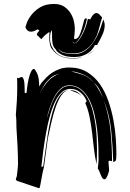

<svg xmlns="http://www.w3.org/2000/svg" viewBox="-20 -933 658 970"><path d="M60 -25Q60 -30 63 -37Q66 -44 66 -52Q69 -76 70 -86.5Q71 -97 71 -105Q71 -147 68.5 -195.5Q66 -244 63 -289Q63 -303 62.5 -322Q62 -341 60 -352Q63 -387 65 -421Q67 -455 67 -490V-515Q67 -528 66 -541Q69 -538 72 -538Q76 -538 80.5 -541Q85 -544 89 -544Q96 -544 100.5 -529Q105 -514 105 -463H114Q119 -519 129.5 -552Q140 -585 151 -585Q156 -585 167 -563.5Q178 -542 178 -496L189 -514Q200 -527 213.5 -541Q227 -555 244 -566Q261 -577 282 -584.5Q303 -592 330 -592Q382 -592 420.5 -568.5Q459 -545 485 -507.5Q511 -470 527.5 -422.5Q544 -375 553 -326.5Q562 -278 565 -233Q568 -188 568 -156Q568 -127 564.5 -121.5Q561 -116 552 -115Q550 -192 542 -272Q534 -352 504 -427Q531 -348 538.5 -271.5Q546 -195 546 -118Q540 -121 535 -121Q531 -121 528 -118Q528 -110 529 -101Q530 -93 530.5 -85Q531 -77 531 -70Q525 -47 519 -37Q513 -27 508 -27Q502 -27 498 -32.5Q494 -38 490.5 -46Q487 -54 483.5 -63.5Q480 -73 474 -82Q476 -99 477 -109.5Q478 -120 478 -127Q478 -154 477 -192Q476 -230 471.5 -271.5Q467 -313 457.5 -354.5Q448 -396 431.5 -428.5Q415 -461 390 -481.5Q365 -502 330 -502Q306 -502 287.5 -486Q269 -470 255.5 -445Q242 -420 232 -390.5Q222 -361 216 -334Q225 -362 234.5 -391Q244 -420 257.5 -444Q271 -468 289 -483.5Q307 -499 331 -499Q362 -499 384.5 -482Q407 -465 422.5 -438Q438 -411 447.5 -376.5Q457 -342 462 -306.5Q467 -271 468.5 -237.5Q470 -204 470 -180Q470 -161 469.5 -142Q469 -123 468 -103Q459 -141 454.5 -182.5Q450 -224 445 -264.5Q440 -305 432.5 -342.5Q425 -380 411 -412L418 -422Q408 -445 395.5 -457.5Q383 -470 371 -476Q359 -482 349 -483Q339 -484 336 -484Q311 -484 291.5 -466Q272 -448 257.5 -417.5Q243 -387 232 -347Q221 -307 213 -263Q205 -219 199 -174.5Q193 -130 189 -91H198Q203 -125 208.5 -166Q214 -207 220.5 -249.5Q227 -292 236 -332Q245 -372 257.5 -404Q270 -436 287 -456Q303 -475 326 -478Q304 -473 289 -450Q273 -426 261 -391Q249 -356 239.5 -314.5Q230 -273 222 -235L202 -89Q198 -75 196 -64L192 -43Q190 -33 188 -21.5Q186 -10 183 5L180 17H174L73 -17Q68 -18 65.5 -20Q63 -22 60 -25ZM234 -538Q214 -521 202.5 -501.5Q191 -482 181 -462V-461Q195 -490 220 -520Q244 -548 284 -562Q271 -558 259 -554Q245 -549 234 -538ZM354 -571Q349 -572 340 -572Q372 -564 400 -554.5Q428 -545 453 -517Q436 -540 408.5 -553Q381 -566 354 -571ZM381 -457Q373 -463 362.5 -466.5Q352 -470 337 -476L336 -478Q353 -477 366 -470.5Q379 -464 391 -448ZM455 -515Q469 -498 481 -476Q493 -454 502 -437Q492 -460 483 -479Q474 -498 455 -515ZM502 -835Q509 -819 509 -806Q509 -782 496.5 -755.5Q484 -729 471 -706L459 -705Q455 -696 447 -685.5Q439 -675 426.5 -666Q414 -657 396 -651Q378 -645 354 -645Q320 -645 298.5 -654Q277 -663 266 -676L261 -684Q248 -697 245.5 -714.5Q243 -732 243 -743V-765Q243 -776 242 -781Q237 -773 235 -764.5Q233 -756 233 -734Q233 -724 236.5 -711Q240 -698 252 -680L259 -672Q276 -652 300 -645.5Q324 -639 355 -639Q366 -639 377 -641Q388 -643 395 -644Q387 -641 378 -639.5Q369 -638 358 -637Q336 -637 320 -639.5Q304 -642 292 -646.5Q280 -651 271 -657.5Q262 -664 253 -673L248 -679Q235 -692 232 -710Q229 -728 229 -740Q229 -750 229.5 -757.5Q230 -765 230 -772Q218 -764 208 -755.5Q198 -747 189 -735L166 -757Q166 -766 179 -778L171 -785Q162 -780 153.5 -776.5Q145 -773 137 -773Q124 -773 116.5 -781.5Q109 -790 109 -798L115 -816Q121 -834 137 -855.5Q153 -877 181 -895Q209 -913 253 -913Q287 -913 308 -897Q329 -881 340 -860.5Q351 -840 354.5 -820Q358 -800 358 -791Q358 -776 356.5 -761.5Q355 -747 354 -740Q354 -736 359 -736Q372 -736 380 -752Q388 -768 393.5 -787.5Q399 -807 403 -823.5Q407 -840 412 -840L419 -839Q416 -820 409 -798.5Q402 -777 392.5 -758.5Q383 -740 373 -727.5Q363 -715 355 -715L346 -724Q347 -721 350 -717.5Q353 -714 355 -714Q364 -714 374 -725.5Q384 -737 394 -755Q404 -773 412 -795Q420 -817 424 -838L435 -835Q436 -835 438.5 -840Q441 -845 445 -851Q449 -857 454.5 -862Q460 -867 466 -867Q475 -867 482 -860Q489 -853 496 -845Q488 -820 483.5 -801Q479 -782 470 -756Q467 -751 460 -736Q453 -721 439 -705Q425 -689 403.5 -676Q382 -663 351 -663Q326 -663 308.5 -666.5Q291 -670 279 -682L273 -689Q284 -668 308.5 -664Q333 -660 356 -660Q383 -660 405 -673.5Q427 -687 443.5 -708Q460 -729 471.5 -753Q483 -777 490 -798ZM421 -654Q433 -664 443 -671Q453 -678 459 -686Q446 -669 421 -654Z"/></svg>

Font: Finger Paint
Style: Regular
Weight: 400
Designer: Ralph du Carrois
Foundry: Ralph du Carrois
Version: Version 1.002